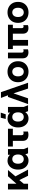

<svg xmlns="http://www.w3.org/2000/svg" viewBox="2096 -2846 762 4993"><g transform="rotate(-90 2476.5 -349.0)"><path d="M159.3 -68.6V-289.5H184.2L390 -522.2H552.2L343.9 -276.7L322.8 -265.9ZM47 0V-522.2H195V0ZM402.4 0 260.6 -287.4 341.1 -413.7 563.8 0Z M797.4 12Q731.6 12 678.3 -21.4Q624.9 -54.8 594.2 -116.1Q563.5 -177.4 563.5 -260.5Q563.5 -343.6 593.5 -405.1Q623.5 -466.7 676.1 -500.4Q728.7 -534.2 795.3 -534.2Q826 -534.2 854.5 -526.6Q883.1 -519 907.3 -503.9Q931.5 -488.8 948.6 -464.6V-522.2H1096.6V-114L1141 0H986.2L958.7 -71.9Q941.5 -42.2 916 -23.7Q890.6 -5.3 860.4 3.4Q830.3 12 797.4 12ZM835.9 -111.5Q871.8 -111.5 898.9 -128.8Q926.1 -146.1 941.3 -179.4Q956.5 -212.6 956.5 -261.2Q956.5 -309.8 941.3 -343.1Q926.1 -376.3 898.9 -393.5Q871.8 -410.6 835.9 -410.6Q801 -410.6 773.7 -393.5Q746.3 -376.3 731.1 -343.1Q715.9 -309.8 715.9 -261.2Q715.9 -212.6 731.1 -179.4Q746.3 -146.1 773.7 -128.8Q801 -111.5 835.9 -111.5Z M1470.6 10Q1392.5 10 1351.3 -27.7Q1310.1 -65.4 1310.1 -138.3V-449H1458.1V-170.8Q1458.1 -143.5 1470.8 -130.1Q1483.4 -116.7 1510 -116.7Q1518.9 -116.7 1529.7 -118.3Q1540.5 -120 1553.7 -124.5V-2.9Q1531.2 3.6 1511.7 6.8Q1492.2 10 1470.6 10ZM1162.4 -395.3V-522.2H1625.9V-395.3Z M1893.4 12Q1827.6 12 1774.3 -21.4Q1720.9 -54.8 1690.2 -116.1Q1659.5 -177.4 1659.5 -260.5Q1659.5 -343.6 1689.5 -405.1Q1719.5 -466.7 1772.1 -500.4Q1824.7 -534.2 1891.3 -534.2Q1922 -534.2 1950.5 -526.6Q1979.1 -519 2003.3 -503.9Q2027.5 -488.8 2044.6 -464.6V-522.2H2192.6V-114L2237 0H2082.2L2054.7 -71.9Q2037.5 -42.2 2012 -23.7Q1986.6 -5.3 1956.4 3.4Q1926.3 12 1893.4 12ZM1931.9 -111.5Q1967.8 -111.5 1994.9 -128.8Q2022.1 -146.1 2037.3 -179.4Q2052.5 -212.6 2052.5 -261.2Q2052.5 -309.8 2037.3 -343.1Q2022.1 -376.3 1994.9 -393.5Q1967.8 -410.6 1931.9 -410.6Q1897 -410.6 1869.7 -393.5Q1842.3 -376.3 1827.1 -343.1Q1811.9 -309.8 1811.9 -261.2Q1811.9 -212.6 1827.1 -179.4Q1842.3 -146.1 1869.7 -128.8Q1897 -111.5 1931.9 -111.5ZM1880.2 -580.5 1911.5 -710H2045.1L2001.1 -580.5Z M2670.7 0 2521.2 -450 2508.3 -489.2 2426.5 -705H2576.9L2821.7 0ZM2266.4 0 2452.9 -522.2H2584L2599.3 -411.8H2557L2416.7 0Z M3108.4 12Q3029.4 12 2967.7 -21.3Q2906 -54.6 2870.8 -115.9Q2835.5 -177.2 2835.5 -260.9Q2835.5 -345.4 2870.8 -406.3Q2906 -467.3 2967.7 -500.7Q3029.4 -534.2 3108.4 -534.2Q3187.7 -534.2 3249.3 -500.7Q3310.9 -467.3 3346.1 -406.3Q3381.3 -345.4 3381.3 -260.9Q3381.3 -177.2 3346.1 -115.9Q3310.9 -54.6 3249.3 -21.3Q3187.7 12 3108.4 12ZM3108.4 -111.5Q3143.6 -111.5 3170.7 -128.8Q3197.8 -146.1 3213.3 -179.4Q3228.9 -212.6 3228.9 -260.9Q3228.9 -309.6 3213.3 -342.8Q3197.8 -376 3170.7 -393.3Q3143.6 -410.6 3108.4 -410.6Q3073.3 -410.6 3045.8 -393.3Q3018.3 -376 3003.1 -342.8Q2987.9 -309.6 2987.9 -260.9Q2987.9 -212.6 3003.1 -179.4Q3018.3 -146.1 3045.8 -128.8Q3073.3 -111.5 3108.4 -111.5Z M3612 10Q3539.1 10 3498 -27.7Q3457 -65.4 3457 -138.3V-522.2H3605V-170.8Q3605 -143.5 3617 -130.1Q3629 -116.7 3652.5 -116.7Q3660.7 -116.7 3670.1 -118.3Q3679.4 -120 3690.5 -124.5V-2.9Q3670 3.6 3652.3 6.8Q3634.5 10 3612 10Z M4242.8 10Q4172.3 10 4135 -27.7Q4097.7 -65.4 4097.7 -138.3V-449H4241.4V-170.8Q4241.4 -143.5 4252.3 -130.1Q4263.3 -116.7 4282.9 -116.7Q4291.5 -116.7 4300.4 -118.3Q4309.3 -120 4320.1 -124.5V-2.9Q4299.9 3.6 4282.4 6.8Q4265 10 4242.8 10ZM3786.7 0V-449H3934.7V0ZM3697.8 -395.3V-522.2H4330.3V-395.3Z M4651.4 12Q4572.4 12 4510.7 -21.3Q4449 -54.6 4413.8 -115.9Q4378.5 -177.2 4378.5 -260.9Q4378.5 -345.4 4413.8 -406.3Q4449 -467.3 4510.7 -500.7Q4572.4 -534.2 4651.4 -534.2Q4730.7 -534.2 4792.3 -500.7Q4853.9 -467.3 4889.1 -406.3Q4924.3 -345.4 4924.3 -260.9Q4924.3 -177.2 4889.1 -115.9Q4853.9 -54.6 4792.3 -21.3Q4730.7 12 4651.4 12ZM4651.4 -111.5Q4686.6 -111.5 4713.7 -128.8Q4740.8 -146.1 4756.3 -179.4Q4771.9 -212.6 4771.9 -260.9Q4771.9 -309.6 4756.3 -342.8Q4740.8 -376 4713.7 -393.3Q4686.6 -410.6 4651.4 -410.6Q4616.3 -410.6 4588.8 -393.3Q4561.3 -376 4546.1 -342.8Q4530.9 -309.6 4530.9 -260.9Q4530.9 -212.6 4546.1 -179.4Q4561.3 -146.1 4588.8 -128.8Q4616.3 -111.5 4651.4 -111.5Z"/></g></svg>

Font: TikTok Sans Light
Style: Regular
Weight: 300
Version: Version 4.000